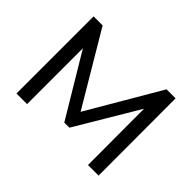

<svg xmlns="http://www.w3.org/2000/svg" viewBox="-135 -966 1232 1232"><g transform="rotate(45 481.5 -350.0)"><path d="M854 0H758L757 -510L504 -85H458L205 -507V0H109V-700H191L483 -208L771 -700H853Z"/></g></svg>

Font: Argentum Novus
Style: Regular
Weight: 400
Designer: Julieta Ulanovsky
Foundry: Julieta Ulanovsky
Version: Version 7.20;July 27, 2021;FontCreator 13.0.0.2683 64-bit